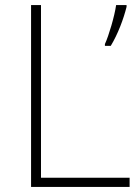

<svg xmlns="http://www.w3.org/2000/svg" viewBox="-20 -734 550 754"><path d="M102 0H489V-36H141V-714H102ZM477 -707V-714H436C430 -671 407 -593 392 -561V-554H415C443 -600 465 -659 477 -707Z"/></svg>

Font: Noto Sans Sinhala UI ExtraLight
Style: Regular
Weight: 200
Designer: Jelle Bosma - Monotype Design Team
Foundry: Monotype Imaging Inc.
Version: Version 2.006